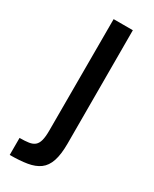

<svg xmlns="http://www.w3.org/2000/svg" viewBox="-197 -737 689 859"><g transform="rotate(30 147.0 -307.5)"><path d="M18.6 71.1V-16.8Q46.9 -16.8 65.8 -19.7Q84.6 -22.5 96 -32.1Q107.4 -41.8 112.4 -60.9Q117.4 -79.9 117.4 -111.7V-687.5H216.7L217.4 -102.3Q217.4 -46.3 205.8 -11.7Q194.2 22.9 169.9 40.7Q145.6 58.5 108 64.8Q70.5 71.1 18.6 71.1Z"/></g></svg>

Font: Titillium Web SemiBold
Style: Regular
Weight: 600
Designer: Mohamed Gaber, Accademia di Belle Arti di Urbino
Foundry: Kief Type Foundry, Accademia di Belle Arti di Urbino
Version: Version 3.000; ttfautohint (v1.8.4)